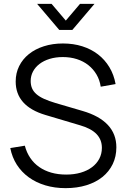

<svg xmlns="http://www.w3.org/2000/svg" viewBox="-20 -960 656 995"><path d="M172.3 -940H247.3L321 -853.3L394.7 -940H469.7L355 -805H287ZM320 15Q379.5 15 428 -0.1Q476.5 -15.2 510.9 -42.9Q545.3 -70.7 564.2 -109.7Q583 -148.7 583 -196.7Q583 -265.3 538.8 -312.6Q494.5 -359.8 408 -385L267.5 -426.2Q232.7 -436.5 208.2 -447.7Q183.8 -458.8 168.3 -472.5Q152.8 -486.2 145.9 -502.8Q139 -519.3 139 -540.2Q139 -566.7 150.9 -589.2Q162.8 -611.8 184.7 -628.6Q206.5 -645.3 237.2 -654.8Q268 -664.3 305.7 -664.3Q345.2 -664.3 378.7 -653.5Q412.2 -642.7 437.8 -622.5Q463.3 -602.3 480 -574.1Q496.7 -545.8 502 -510.7L579 -524.3Q570.3 -573 546.8 -611.9Q523.3 -650.8 488 -678.1Q452.7 -705.3 406.7 -720Q360.7 -734.7 306.3 -734.7Q252.3 -734.7 207.2 -720.2Q162.2 -705.8 129.8 -679.8Q97.3 -653.7 79.3 -617.5Q61.3 -581.3 61.3 -537.7Q61.3 -473.7 99.8 -430.5Q138.2 -387.3 215 -364.3L397.3 -310Q453.3 -293.5 480.7 -264.7Q508 -235.8 508 -194Q508 -163 494.6 -137.4Q481.2 -111.8 456.8 -93.6Q432.5 -75.3 398.5 -65.3Q364.5 -55.3 323 -55.3Q281.2 -55.3 245.9 -65.3Q210.7 -75.3 183.1 -94.6Q155.5 -113.8 136.7 -141.8Q117.8 -169.7 108.7 -205L33.3 -192.7Q42.7 -144.7 67.2 -106.4Q91.8 -68.2 129.2 -41.1Q166.5 -14 214.9 0.5Q263.3 15 320 15Z"/></svg>

Font: Vela Sans GX ExtLt
Style: Regular
Weight: 200
Designer: Principal design: Mikhail Sharanda - project Manrope.
Design modification: Ravid Balaliev
Foundry: Mikhail Sharanda
Version: Version 1.001